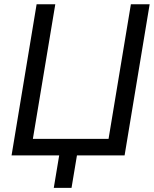

<svg xmlns="http://www.w3.org/2000/svg" viewBox="-20 -748 743 924"><path d="M579.6 0H35.6L156.2 -727.5H246.1L138.2 -79.6H502.4L609.9 -727.5H700.2ZM238.8 156.2 270 -31.2H355.5L324.2 156.2Z"/></svg>

Font: Inter 24pt
Style: Italic
Weight: 400
Italic angle: -9.3988°
Designer: Rasmus Andersson
Foundry: rsms
Version: Version 4.001;git-66647c0bb